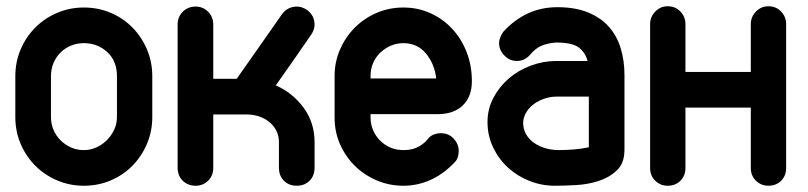

<svg xmlns="http://www.w3.org/2000/svg" viewBox="-20 -584 2585 614"><path d="M29 -340Q29 -386 46 -426Q63 -466 93 -496Q123 -526 163 -543Q203 -560 248 -560Q294 -560 334 -543Q374 -526 403.5 -496Q433 -466 450 -426Q467 -386 467 -340V-210Q467 -164 450 -124Q433 -84 403.5 -54Q374 -24 334 -7Q294 10 248 10Q203 10 163 -7Q123 -24 93 -54Q63 -84 46 -124Q29 -164 29 -210ZM143 -210Q143 -188 151 -169Q159 -150 173.5 -135.5Q188 -121 207 -112.5Q226 -104 248 -104Q269 -104 288 -112.5Q307 -121 321.5 -135.5Q336 -150 345 -169Q354 -188 354 -210V-341Q354 -389 323 -417.5Q292 -446 248 -446Q227 -446 208 -438.5Q189 -431 174.5 -417Q160 -403 151.5 -383.5Q143 -364 143 -340Z M662 -48Q662 -22 645.5 -6Q629 10 606 10Q581 10 564.5 -6Q548 -22 548 -48V-505Q548 -530 564.5 -546.5Q581 -563 606 -563Q629 -563 645.5 -546.5Q662 -530 662 -505V-332H737L810 -436L882 -539Q900 -563 930 -563Q938 -563 946.5 -560Q955 -557 962 -552Q986 -534 986 -505Q986 -489 975 -473L919 -392L862 -311Q916 -287 951 -239.5Q986 -192 986 -129V-48Q986 -22 970 -6Q954 10 929 10Q904 10 888 -6Q872 -22 872 -48V-129Q872 -150 863.5 -166.5Q855 -183 840.5 -194.5Q826 -206 807.5 -212Q789 -218 769 -218H662Z M1165 -333H1375Q1370 -379 1342.5 -412.5Q1315 -446 1270 -446Q1248 -446 1229 -437.5Q1210 -429 1195.5 -415Q1181 -401 1173 -382Q1165 -363 1165 -341ZM1390 -158Q1415 -158 1431 -140.5Q1447 -123 1447 -101Q1447 -93 1444.5 -83Q1442 -73 1434 -65Q1398 -27 1356.5 -8.5Q1315 10 1270 10Q1225 10 1185 -7Q1145 -24 1115 -53.5Q1085 -83 1067.5 -122.5Q1050 -162 1050 -208V-341Q1050 -386 1067.5 -426Q1085 -466 1115 -496Q1145 -526 1185 -543Q1225 -560 1270 -560Q1316 -560 1356 -542Q1396 -524 1425.5 -492.5Q1455 -461 1472 -418Q1489 -375 1489 -324Q1489 -275 1460 -247Q1431 -219 1380 -219H1165V-208Q1165 -187 1173 -168Q1181 -149 1195.5 -134.5Q1210 -120 1229 -112Q1248 -104 1270 -104Q1300 -104 1319.5 -115.5Q1339 -127 1347 -138Q1355 -149 1366.5 -153.5Q1378 -158 1390 -158Z M1859 -389Q1852 -416 1831 -432Q1810 -448 1758 -448Q1732 -446 1712.5 -438Q1693 -430 1677 -411Q1659 -389 1633 -389Q1610 -389 1593 -406.5Q1576 -424 1576 -446Q1576 -455 1580 -465Q1584 -475 1590 -483Q1625 -521 1668 -541Q1711 -561 1763 -561Q1820 -561 1861 -544Q1902 -527 1927.5 -498Q1953 -469 1965 -429.5Q1977 -390 1977 -344V-105Q1977 -62 1952.5 -39Q1928 -16 1893.5 -5Q1859 6 1820.5 8Q1782 10 1754 10Q1712 10 1673 -5.5Q1634 -21 1604.5 -48Q1575 -75 1557 -112.5Q1539 -150 1539 -194Q1539 -235 1557.5 -270.5Q1576 -306 1606.5 -332.5Q1637 -359 1677 -374Q1717 -389 1759 -389ZM1863 -275H1759Q1741 -275 1722.5 -269Q1704 -263 1689 -252.5Q1674 -242 1664 -226.5Q1654 -211 1653 -193Q1653 -170 1663 -153.5Q1673 -137 1689.5 -126Q1706 -115 1726 -109.5Q1746 -104 1767 -104Q1788 -104 1814 -106Q1840 -108 1863 -113Z M2059 -507Q2059 -530 2075.5 -547Q2092 -564 2115 -564Q2140 -564 2156 -547Q2172 -530 2172 -507V-354H2381V-507Q2381 -530 2397.5 -547Q2414 -564 2437 -564Q2462 -564 2478 -547Q2494 -530 2494 -507V-47Q2494 -22 2478 -6Q2462 10 2437 10Q2414 10 2397.5 -6Q2381 -22 2381 -47V-240H2172V-47Q2172 -22 2156 -6Q2140 10 2115 10Q2092 10 2075.5 -6Q2059 -22 2059 -47Z"/></svg>

Font: VDS
Style: Bold
Weight: 700
Designer: artmaker
Foundry: artmaker
Version: Version 1.000 2009 initial release